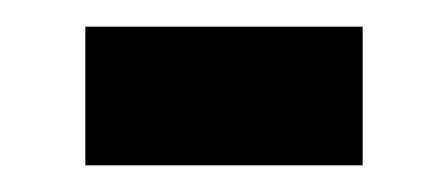

<svg xmlns="http://www.w3.org/2000/svg" viewBox="-20 -369 335 144"><path d="M44 -349V-245H252V-349Z"/></svg>

Font: Noto Sans Devanagari ExtraCondensed SemiBold
Style: Regular
Weight: 600
Width: 2
Designer: Jelle Bosma - Monotype Design Team
Foundry: Monotype Imaging Inc.
Version: Version 2.004